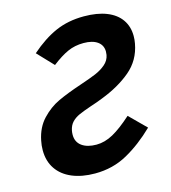

<svg xmlns="http://www.w3.org/2000/svg" viewBox="-110 -823 821 922"><g transform="rotate(-15 300.0 -362.5)"><path d="M249.5 9.5Q184 9.5 135.5 -11Q87 -31.5 60.8 -70.2Q34.5 -109 34.5 -163Q34.5 -187 39.5 -210.5Q52 -273 90 -313.2Q128 -353.5 174.5 -375.2Q221 -397 292.5 -421Q343 -438 372 -450.2Q401 -462.5 422.5 -481Q444 -499.5 449 -526Q450.5 -535 450.5 -542.5Q450.5 -574.5 425.8 -592.2Q401 -610 356.5 -610Q313.5 -610 277.8 -594Q242 -578 197.5 -543.5L123 -622Q187.5 -678.5 250.2 -706Q313 -733.5 391 -733.5Q457.5 -733.5 504 -715Q550.5 -696.5 574.5 -662Q598.5 -627.5 598.5 -580.5Q598.5 -561.5 595 -543.5Q580.5 -464 521 -413.8Q461.5 -363.5 373 -329.5Q344.5 -318 313 -308Q272 -294 250.5 -284.2Q229 -274.5 214.2 -259Q199.5 -243.5 194.5 -218.5Q192.5 -208.5 192.5 -197.5Q192.5 -161.5 219.2 -142Q246 -122.5 291.5 -122.5Q333 -122.5 374.8 -145.5Q416.5 -168.5 471 -217.5L551.5 -137.5Q483 -71 410.5 -30.8Q338 9.5 249.5 9.5Z"/></g></svg>

Font: JuliaMono ExtraBoldItalic
Style: Regular
Weight: 800
Italic angle: -9°
Monospace: yes
Designer: cormullion
Foundry: corm
Version: Version 0.049; ttfautohint (v1.8.4)